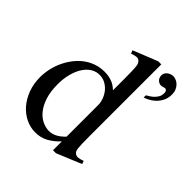

<svg xmlns="http://www.w3.org/2000/svg" viewBox="-190 -837 992 992"><g transform="rotate(45 306.5 -341.0)"><path d="M369.1 14.6H347.2V-49.8Q317.4 -18.6 286.6 -2Q255.9 14.6 216.8 14.6Q179.7 14.6 146.2 -2Q112.8 -18.6 87.6 -47.9Q62.5 -77.1 47.6 -117.4Q32.7 -157.7 32.7 -205.1Q32.7 -233.9 39.1 -264.2Q45.4 -294.4 58.1 -322.8Q70.8 -351.1 89.4 -376.2Q107.9 -401.4 131.8 -420.2Q155.8 -439 185.5 -450Q215.3 -460.9 250 -460.9Q279.3 -460.9 303.5 -451.9Q327.6 -442.9 347.2 -423.3V-506.3Q347.2 -543.5 346.4 -564.9Q345.7 -586.4 344 -598.4Q342.3 -610.4 339.4 -615.2Q336.4 -620.1 332 -624.5Q323.7 -632.8 311.3 -631.6Q298.8 -630.4 279.3 -623.5L272.5 -641.1L406.7 -694.8H429.2V-177.2Q429.2 -141.1 429.7 -119.4Q430.2 -97.7 431.6 -85Q433.1 -72.3 436 -66.4Q439 -60.5 444.3 -56.6Q453.1 -49.3 466.1 -50.3Q479 -51.3 498.5 -58.6L504.4 -41.5ZM347.2 -315.9Q347.2 -334.5 340.1 -354.5Q333 -374.5 319.8 -391.4Q306.6 -408.2 287.6 -419.4Q268.6 -430.7 244.1 -431.2Q219.2 -432.1 197.3 -419.2Q175.3 -406.2 158.9 -381.8Q142.6 -357.4 132.8 -322.3Q123 -287.1 123 -244.1Q123 -189.9 135.7 -151.4Q148.4 -112.8 168.5 -88.4Q188.5 -64 212.9 -52.5Q237.3 -41 260.7 -40.5Q284.2 -40.5 305.2 -51.5Q326.2 -62.5 347.2 -84.5ZM578.6 -624.5Q578.6 -596.2 567.9 -575.9Q557.1 -555.7 542.5 -542Q527.8 -528.3 512 -520.3Q496.1 -512.2 485.8 -508.8V-525.4Q495.1 -530.8 505.6 -537.6Q516.1 -544.4 524.9 -553.5Q533.7 -562.5 539.6 -573.7Q545.4 -585 545.4 -599.6Q545.4 -613.3 540 -617.4Q534.7 -621.6 531.7 -621.6Q527.3 -621.6 519.5 -618.9Q511.7 -616.2 504.9 -616.2Q498.5 -616.2 492.2 -618.9Q485.8 -621.6 480.7 -626.5Q475.6 -631.3 472.4 -638.4Q469.2 -645.5 469.2 -654.8Q469.2 -665 473.9 -672.6Q478.5 -680.2 485.6 -685.3Q492.7 -690.4 500.7 -693.1Q508.8 -695.8 516.1 -695.8Q526.9 -695.8 538.1 -690.9Q549.3 -686 558.3 -676.8Q567.4 -667.5 573 -654.3Q578.6 -641.1 578.6 -624.5Z"/></g></svg>

Font: Doulos SIL Eur
Style: Regular
Weight: 400
Designer: Walt Agee, Victor Gaultney, Peter Martin, Debbi Hosken, Becca Hirsbrunner
Foundry: SIL International
Version: Version 5.000